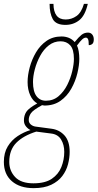

<svg xmlns="http://www.w3.org/2000/svg" viewBox="-69 -735 506 995"><path d="M105 240Q34 240 -7.5 204Q-49 168 -49 104Q-49 57 -29 24Q-9 -9 23 -30Q55 -51 89 -61Q76 -67 65.5 -80Q55 -93 55 -111Q55 -136 67 -155Q79 -174 124 -199Q101 -212 87.5 -241.5Q74 -271 74 -310Q74 -345 85 -386Q96 -427 117.5 -463.5Q139 -500 172 -523Q205 -546 250 -546Q270 -546 287.5 -539Q305 -532 318 -517Q339 -543 353.5 -554.5Q368 -566 387 -566Q401 -566 409 -556Q417 -546 417 -531Q417 -514 409.5 -507.5Q402 -501 391 -501Q391 -525 387 -532.5Q383 -540 376 -540Q367 -540 357 -531Q347 -522 330 -499Q336 -487 339 -468.5Q342 -450 342 -430Q342 -397 332 -355.5Q322 -314 300.5 -275.5Q279 -237 244.5 -212.5Q210 -188 161 -188Q157 -188 149 -190Q103 -165 91.5 -148.5Q80 -132 80 -113Q80 -99 90.5 -90Q101 -81 115 -79L197 -68Q238 -63 265 -33.5Q292 -4 292 52Q292 83 283.5 116Q275 149 254 177Q233 205 196.5 222.5Q160 240 105 240ZM169 -213Q207 -213 234.5 -236.5Q262 -260 279.5 -295Q297 -330 305.5 -366.5Q314 -403 314 -430Q314 -479 295 -500Q276 -521 245 -521Q211 -521 184 -500Q157 -479 139 -445.5Q121 -412 111.5 -376Q102 -340 102 -310Q102 -261 120 -237Q138 -213 169 -213ZM104 215Q165 215 199.5 191.5Q234 168 249 130.5Q264 93 264 52Q264 15 247.5 -12Q231 -39 196 -43L119 -53Q52 -32 15.5 5Q-21 42 -21 104Q-21 150 9.5 182.5Q40 215 104 215ZM270 -606Q221 -606 204.5 -636Q188 -666 188 -715H208Q209 -634 271 -634Q302 -634 327.5 -652Q353 -670 366 -715H386Q372 -654 341.5 -630Q311 -606 270 -606Z"/></svg>

Font: Noto Serif ExtraCondensed Thin
Style: Italic
Weight: 100
Width: 2
Italic angle: -12°
Designer: Monotype Design Team
Foundry: Monotype Imaging Inc.
Version: Version 2.013